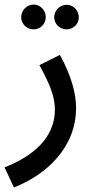

<svg xmlns="http://www.w3.org/2000/svg" viewBox="-49 -593 416 843"><path d="M99 -464C128 -464 152 -488 152 -518C152 -547 128 -573 99 -573C68 -573 44 -547 44 -518C44 -488 68 -464 99 -464ZM244 -464C273 -464 297 -488 297 -517C297 -547 273 -572 244 -572C213 -572 189 -547 189 -517C189 -488 213 -464 244 -464ZM12 230C154 175 285 55 285 -119C285 -183 264 -261 214 -352L124 -307C172 -220 192 -167 192 -111C192 -21 139 76 -29 142Z"/></svg>

Font: Noto Sans Arabic SemCond Med
Style: Regular
Weight: 500
Width: 4
Designer: Monotype Design Team, Nadine Chahine, Nizar Qandah and Khaled Hosny
Foundry: Monotype Imaging Inc.
Version: Version 2.012